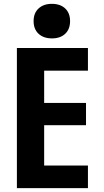

<svg xmlns="http://www.w3.org/2000/svg" viewBox="-20 -980 540 1000"><path d="M68 0V-730H438V-612H210V-444H428V-328H210V-118H438V0ZM251 -780Q207 -780 181 -804Q155 -828 155 -870Q155 -912 181 -936Q207 -960 250 -960Q294 -960 319.5 -936Q345 -912 345 -870Q345 -828 319.5 -804Q294 -780 251 -780Z"/></svg>

Font: M PLUS Code Latin
Style: Bold
Weight: 700
Designer: Coji Morishita
Foundry: UNDERFOREST DESIGN
Version: Version 1.002; ttfautohint (v1.8.3)